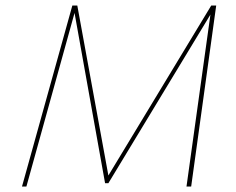

<svg xmlns="http://www.w3.org/2000/svg" viewBox="-20 -678 859 698"><path d="M766 -658 675 0H658L745 -625L374 -12H362L251 -631L76 0H60L243 -658H261L374 -40L748 -658Z"/></svg>

Font: Ysabeau Thin
Style: Italic
Weight: 200
Italic angle: -12°
Designer: Christian Thalmann (Catharsis Fonts)
Version: Version 0.003